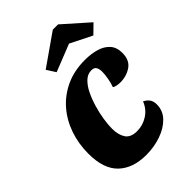

<svg xmlns="http://www.w3.org/2000/svg" viewBox="-227 -841 954 954"><g transform="rotate(-45 250.0 -364.5)"><path d="M219 20Q126 20 73 -30.5Q20 -81 20 -188Q20 -258 41.5 -320Q63 -382 104 -429Q145 -476 203.5 -503Q262 -530 337 -530Q381 -530 416.5 -519.5Q452 -509 473 -485.5Q494 -462 494 -423Q494 -372 460.5 -349Q427 -326 383 -326Q375 -326 361.5 -328Q348 -330 340 -336Q347 -354 352 -381Q357 -408 357 -427Q357 -447 350 -459Q343 -471 323 -471Q297 -471 276 -451Q255 -431 239.5 -399Q224 -367 213 -329.5Q202 -292 196.5 -256Q191 -220 191 -193Q191 -150 208.5 -123Q226 -96 271 -96Q312 -96 346.5 -118.5Q381 -141 396 -180Q416 -170 425 -156Q434 -142 434 -121Q434 -77 403.5 -45.5Q373 -14 324 3Q275 20 219 20ZM195 -586 165 -633 331 -749H368L500 -632L453 -586L339 -643Z"/></g></svg>

Font: Sansita Swashed Light
Style: Bold
Weight: 700
Version: Version 1.003